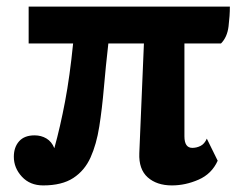

<svg xmlns="http://www.w3.org/2000/svg" viewBox="-20 -550 740 583"><path d="M111 13Q71 13 46.5 -13.5Q22 -40 22 -74Q22 -103 38 -121Q54 -139 85 -139Q105 -139 121 -129.5Q137 -120 145 -100Q163 -165 177.5 -241.5Q192 -318 202 -418H67V-530H678Q678 -503 674 -470Q670 -437 651 -418H540V-136Q540 -101 564 -101Q577 -101 589 -107Q601 -113 608 -129L641 -62Q623 -22 583 -4.5Q543 13 502 13Q456 13 428.5 -11.5Q401 -36 403 -85L417 -418H309Q301 -348 295.5 -284Q290 -220 281.5 -166Q273 -112 255 -72Q237 -32 202.5 -9.5Q168 13 111 13Z"/></svg>

Font: Calistoga
Style: Regular
Weight: 400
Designer: Yvonne Schuttler, Eben Sorkin
Foundry: www.sorkintype.com
Version: Version 1.010; ttfautohint (v1.8.4.7-5d5b)